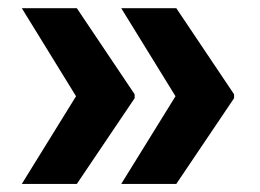

<svg xmlns="http://www.w3.org/2000/svg" viewBox="-20 -535 647 477"><path d="M34.2 -78.1 168.9 -295.9 34.2 -514.6H170.9L314.5 -300.8V-291L170.9 -78.1ZM281.2 -78.1 416 -295.9 281.2 -514.6H418L561.5 -300.8V-291L418 -78.1Z"/></svg>

Font: Inter Tight
Style: Bold
Weight: 700
Designer: Rasmus Andersson
Foundry: rsms
Version: Version 3.004; ttfautohint (v1.8.4.7-5d5b)